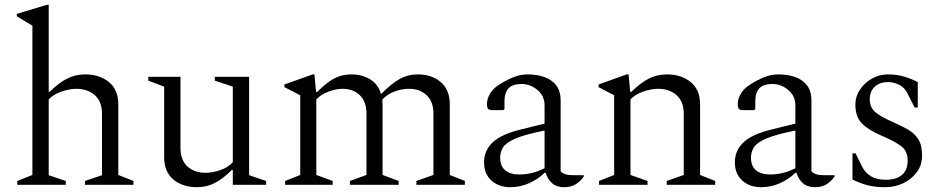

<svg xmlns="http://www.w3.org/2000/svg" viewBox="-20 -770 3930 800"><path d="M52 0V-16L115 -41V-663L50 -702V-712L175 -750H183V-387H186Q224 -424 258.5 -442Q293 -460 335 -460Q395 -460 434 -428Q473 -396 473 -335V-41L536 -16V0H334V-16L405 -40V-296Q405 -347 375 -373.5Q345 -400 298 -400Q270 -400 236.5 -388.5Q203 -377 183 -356V-40L254 -16V0Z M800 10Q741 10 702.5 -22Q664 -54 664 -115V-409L598 -434V-450H732V-154Q732 -103 761 -76.5Q790 -50 837 -50Q865 -50 897.5 -61Q930 -72 950 -94V-409L875 -434V-450H1018V-40L1089 -16V0H950V-62H946Q908 -24 874 -7Q840 10 800 10Z M1168 0V-16L1231 -41V-373L1165 -407V-418L1283 -460H1290L1297 -387H1302Q1338 -424 1370.5 -442Q1403 -460 1443 -460Q1488 -460 1521.5 -440Q1555 -420 1567 -380H1570Q1610 -421 1644.5 -440.5Q1679 -460 1721 -460Q1779 -460 1816.5 -428Q1854 -396 1854 -335V-41L1917 -16V0H1715V-16L1786 -41V-296Q1786 -347 1757.5 -373.5Q1729 -400 1685 -400Q1654 -400 1623.5 -388.5Q1593 -377 1573 -355Q1574 -346 1574 -335V-41L1641 -16V0H1438V-16L1507 -41V-296Q1507 -347 1479 -373.5Q1451 -400 1407 -400Q1381 -400 1349.5 -388.5Q1318 -377 1298 -356V-41L1366 -16V0Z M2106 10Q2059 10 2028 -17.5Q1997 -45 1997 -94Q1997 -143 2033 -177Q2069 -211 2152 -231L2249 -255V-332Q2249 -370 2219.5 -395Q2190 -420 2154 -420Q2114 -420 2098 -401Q2082 -382 2082 -349V-316L2077 -311H2035Q2020 -311 2014.5 -315.5Q2009 -320 2009 -337Q2009 -358 2022 -380Q2035 -402 2061 -418Q2089 -436 2118.5 -448Q2148 -460 2178 -460Q2216 -460 2247 -449.5Q2278 -439 2297 -415Q2316 -391 2316 -351V-56Q2324 -48 2336 -44Q2348 -40 2367 -40H2411L2413 -38V-36Q2403 -19 2382.5 -4.5Q2362 10 2331 10Q2299 10 2280 -7Q2261 -24 2254 -50H2249Q2223 -24 2185.5 -7Q2148 10 2106 10ZM2064 -113Q2064 -78 2085 -60.5Q2106 -43 2144 -43Q2169 -43 2195 -49Q2221 -55 2249 -69V-226Q2168 -210 2128.5 -193Q2089 -176 2076.5 -156.5Q2064 -137 2064 -113Z M2476 0V-16L2539 -41V-373L2474 -407V-418L2591 -460H2599L2606 -387H2610Q2648 -424 2682.5 -442Q2717 -460 2759 -460Q2819 -460 2858 -428Q2897 -396 2897 -335V-41L2960 -16V0H2758V-16L2829 -41V-296Q2829 -347 2799 -373.5Q2769 -400 2722 -400Q2694 -400 2660.5 -388.5Q2627 -377 2607 -356V-41L2678 -16V0Z M3151 10Q3104 10 3073 -17.5Q3042 -45 3042 -94Q3042 -143 3078 -177Q3114 -211 3197 -231L3294 -255V-332Q3294 -370 3264.5 -395Q3235 -420 3199 -420Q3159 -420 3143 -401Q3127 -382 3127 -349V-316L3122 -311H3080Q3065 -311 3059.5 -315.5Q3054 -320 3054 -337Q3054 -358 3067 -380Q3080 -402 3106 -418Q3134 -436 3163.5 -448Q3193 -460 3223 -460Q3261 -460 3292 -449.5Q3323 -439 3342 -415Q3361 -391 3361 -351V-56Q3369 -48 3381 -44Q3393 -40 3412 -40H3456L3458 -38V-36Q3448 -19 3427.5 -4.5Q3407 10 3376 10Q3344 10 3325 -7Q3306 -24 3299 -50H3294Q3268 -24 3230.5 -7Q3193 10 3151 10ZM3109 -113Q3109 -78 3130 -60.5Q3151 -43 3189 -43Q3214 -43 3240 -49Q3266 -55 3294 -69V-226Q3213 -210 3173.5 -193Q3134 -176 3121.5 -156.5Q3109 -137 3109 -113Z M3669 10Q3627 10 3595.5 2Q3564 -6 3532 -22V-131H3545L3570 -80Q3583 -52 3607.5 -36.5Q3632 -21 3671 -21Q3715 -21 3738.5 -41.5Q3762 -62 3762 -100Q3762 -141 3735 -161Q3708 -181 3655 -204Q3600 -227 3572 -255Q3544 -283 3544 -334Q3544 -368 3563.5 -397Q3583 -426 3614 -443Q3645 -460 3679 -460Q3717 -460 3747 -451Q3777 -442 3804 -428V-322H3791L3766 -371Q3753 -402 3729.5 -415Q3706 -428 3681 -428Q3645 -428 3624.5 -408.5Q3604 -389 3604 -356Q3604 -322 3627.5 -302.5Q3651 -283 3699 -262Q3733 -247 3761 -231.5Q3789 -216 3805.5 -191Q3822 -166 3822 -122Q3822 -82 3800 -52.5Q3778 -23 3743 -6.5Q3708 10 3669 10Z"/></svg>

Font: Spectral Light
Style: Regular
Weight: 300
Designer: Jean-Baptiste Levee
Foundry: Production Type
Version: Version 2.001